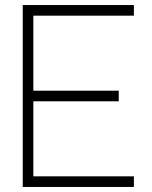

<svg xmlns="http://www.w3.org/2000/svg" viewBox="-20 -740 600 760"><path d="M70 0V-720H510V-678H112V-381H450V-339H112V-42H510V0Z"/></svg>

Font: Manrope ExtraLight
Style: Regular
Weight: 200
Designer: Mikhail Sharanda
Foundry: Mikhail Sharanda
Version: Version 4.505